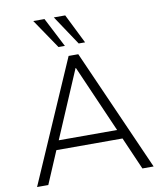

<svg xmlns="http://www.w3.org/2000/svg" viewBox="-99 -1015 926 1095"><g transform="rotate(-10 364.0 -468.0)"><path d="M26 0ZM26 0 333 -705H389L701 0H636L554 -188H171L91 0ZM360 -630 194 -241H532L362 -630ZM402 -765 288 -936H354L439 -765ZM285 -765 169 -936H234L322 -765Z"/></g></svg>

Font: Winston Light
Style: Regular
Weight: 300
Designer: Original fonts by Vernon Adams / Changes by Cristiano Sobral
Foundry: Original fonts by Vernon Adams / Changes by Cristiano Sobral
Version: Version 2.503;July 17, 2020;FontCreator 13.0.0.2655 64-bit